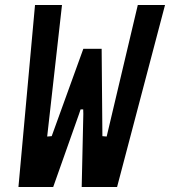

<svg xmlns="http://www.w3.org/2000/svg" viewBox="-20 -745 678 765"><path d="M119.5 -725H227L168 -201L186 -202.5L312 -550.5H385L388 -202.5L405 -201L529 -725H637.5L446.5 0H305.5L312 -291L311.5 -309H301L295 -291L192 0H53.5Z"/></svg>

Font: JuliaMono SemiBoldItalic
Style: Regular
Weight: 600
Italic angle: -9°
Monospace: yes
Designer: cormullion
Foundry: corm
Version: Version 0.049; ttfautohint (v1.8.4)